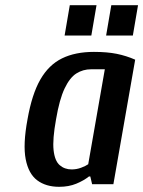

<svg xmlns="http://www.w3.org/2000/svg" viewBox="-20 -710 552 740"><path d="M208 10Q157 10 123.5 -15Q90 -40 79 -96.5Q68 -153 86 -250Q103 -347 135.5 -403.5Q168 -460 219 -485Q270 -510 342 -510Q393 -510 430 -502.5Q467 -495 501 -480L417 0H335L328 -30H323Q303 -14 274 -2Q245 10 208 10ZM256 -57Q275 -57 292.5 -63.5Q310 -70 320 -77L384 -443H331Q300 -443 274.5 -427Q249 -411 229 -369Q209 -327 196 -250Q182 -173 186.5 -131.5Q191 -90 210 -73.5Q229 -57 256 -57ZM389 -573 409 -690H512L492 -573ZM229 -573 249 -690H352L332 -573Z"/></svg>

Font: Cuprum SemiBold
Style: Italic
Weight: 600
Italic angle: -10°
Version: Version 3.000